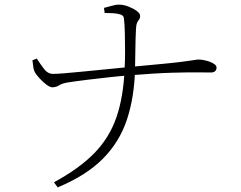

<svg xmlns="http://www.w3.org/2000/svg" viewBox="-20 -764 1040 829"><path d="M213 23Q322 -36 387 -102.5Q452 -169 482.5 -257Q513 -345 518 -466Q520 -500 520 -542Q520 -584 519 -623Q518 -662 515 -685Q514 -697 500 -701.5Q486 -706 467.5 -707Q449 -708 432 -708L429 -730Q438 -732 459 -738Q480 -744 493 -744Q513 -744 534 -736Q555 -728 570 -717Q585 -706 585 -696Q585 -685 580.5 -679.5Q576 -674 572 -666Q568 -658 567 -637Q565 -597 564.5 -549Q564 -501 563 -464Q560 -344 528 -247.5Q496 -151 424 -78.5Q352 -6 229 45ZM207 -387Q196 -387 180.5 -398.5Q165 -410 151.5 -425Q138 -440 133 -448Q126 -459 124 -473.5Q122 -488 120 -504L139 -511Q153 -489 170 -466.5Q187 -444 211 -445Q225 -445 256.5 -447.5Q288 -450 328 -454Q368 -458 409.5 -462Q451 -466 486 -469.5Q521 -473 541 -475Q626 -483 679.5 -488Q733 -493 763 -497Q793 -501 807 -503Q821 -505 826.5 -506Q832 -507 837 -507Q846 -507 859.5 -504.5Q873 -502 885.5 -497.5Q898 -493 906.5 -486.5Q915 -480 915 -472Q915 -462 908.5 -456.5Q902 -451 891 -451Q876 -451 835.5 -451.5Q795 -452 723.5 -450Q652 -448 542 -439Q503 -436 452 -430.5Q401 -425 352.5 -419Q304 -413 273 -408Q248 -404 236 -396Q224 -388 207 -387Z"/></svg>

Font: Noto Serif KR ExtraLight
Style: Regular
Weight: 200
Designer: Ryoko NISHIZUKA 西塚涼子 (kana & ideographs); Frank Grießhammer (Latin, Greek & Cyrillic); Wenlong ZHANG 张文龙 (bopomofo); San
Foundry: Adobe
Version: Version 2.002-H1;hotconv 1.1.0;makeotfexe 2.6.0